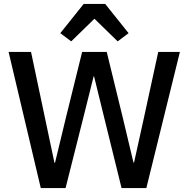

<svg xmlns="http://www.w3.org/2000/svg" viewBox="-20 -964 966 984"><path d="M316 0H189L24 -698H139L210 -362L259 -130H262L318 -362L401 -698H527L609 -362L664 -131H667L718 -362L791 -698H902L730 0H603L514 -361L462 -573H460L407 -361ZM409 -944H519L639 -794L583 -752L464 -868L345 -752L289 -794Z"/></svg>

Font: IBM Plex Sans Medm
Style: Regular
Weight: 500
Designer: Mike Abbink, Paul van der Laan, Pieter van Rosmalen
Foundry: Bold Monday
Version: Version 3.005